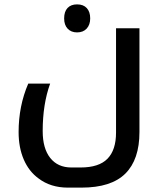

<svg xmlns="http://www.w3.org/2000/svg" viewBox="-20 -617 742 877"><path d="M290 240Q211 240 156 198Q112 166 88.5 111.5Q65 57 65 -14Q65 -133 109 -235H209Q175 -141 175 -18Q175 61 209.5 104.5Q244 148 306 148H348Q432 148 471 108Q510 68 510 -11V-488H617V-14Q617 112 552.5 176Q488 240 352 240ZM332 -469Q305 -469 289 -486Q273 -503 273 -533Q273 -564 288.5 -580.5Q304 -597 332 -597Q361 -597 376.5 -580Q392 -563 392 -533Q392 -504 376 -486.5Q360 -469 332 -469Z"/></svg>

Font: Noto Kufi Arabic Medium
Style: Regular
Weight: 500
Designer: Monotype Design Team, David Williams, Khaled Hosny
Foundry: Google LLC
Version: Version 2.109; ttfautohint (v1.8.4.7-5d5b)